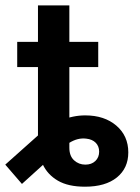

<svg xmlns="http://www.w3.org/2000/svg" viewBox="-44 -685 520 714"><path d="M272 9.3Q209.5 9.3 171.1 -13.2Q132.8 -35.6 115 -73.7Q97.2 -111.8 97.2 -157.2V-306.2H213.9V-135.7Q213.9 -105 231.4 -88.9Q249 -72.8 273.4 -72.8Q296.4 -72.8 310.5 -86.2Q324.7 -99.6 324.7 -121.1Q324.7 -141.1 312 -154.1Q299.3 -167 276.9 -169.4Q260.7 -171.4 245.1 -167.5Q229.5 -163.6 213.4 -153.6Q197.3 -143.6 177.7 -127.9L37.6 -1L-24.4 -72.8L102.5 -186Q137.7 -218.3 182.6 -237.1Q227.5 -255.9 272.9 -255.9Q344.2 -255.9 388.7 -217.8Q433.1 -179.7 433.1 -118.2Q433.1 -59.6 390.6 -25.1Q348.1 9.3 272 9.3ZM97.2 -194.8V-665H213.9V-194.8ZM20 -435.5V-529.3H321.3V-435.5Z"/></svg>

Font: Inter Cardless Tabular Medium
Style: Regular
Weight: 500
Designer: Rasmus Andersson
Foundry: rsms
Version: Version 4.000;git-4fc901f